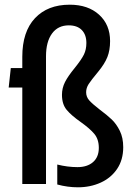

<svg xmlns="http://www.w3.org/2000/svg" viewBox="-20 -784 564 818"><path d="M224 2V-83Q268 -72 310 -72Q352 -72 376.5 -93.5Q401 -115 401 -154Q401 -191 381.5 -214Q362 -237 324 -264Q284 -292 264 -316Q244 -340 244 -380Q244 -409 257 -434.5Q270 -460 298 -494Q327 -530 337.5 -551.5Q348 -573 348 -601Q348 -636 328.5 -656Q309 -676 273 -676Q227 -676 201.5 -641Q176 -606 176 -544V0H75V-411H17L26 -494H75V-542Q75 -649 129 -706.5Q183 -764 277 -764Q355 -764 402 -721.5Q449 -679 449 -609Q449 -570 437.5 -541Q426 -512 398 -478Q368 -442 357.5 -425.5Q347 -409 347 -391Q347 -371 360.5 -356Q374 -341 405 -317Q436 -294 456 -275Q476 -256 490.5 -226.5Q505 -197 505 -157Q505 -103 479 -64.5Q453 -26 409 -6Q365 14 312 14Q268 14 224 2Z"/></svg>

Font: Cabin Condensed Medium
Style: Regular
Weight: 500
Width: 3
Version: Version 2.001